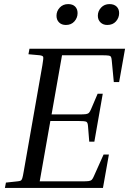

<svg xmlns="http://www.w3.org/2000/svg" viewBox="-20 -918 631 938"><path d="M512 -163 483 0H4L9 -26L65 -32Q76 -33 81 -35.5Q86 -38 89 -47.5Q92 -57 96 -81L187 -599Q193 -634 191 -640Q189 -646 174 -648L119 -653L124 -680H591L562 -517H536L526 -622Q525 -634 522.5 -639.5Q520 -645 510.5 -646.5Q501 -648 477 -648H283L232 -359H366Q390 -359 400 -360.5Q410 -362 415 -367.5Q420 -373 425 -385L457 -460H482L441 -226H416L410 -301Q409 -319 402 -323Q395 -327 360 -327H226L174 -32H380Q404 -32 414 -33.5Q424 -35 429 -40.5Q434 -46 439 -58L486 -163ZM302 -796Q281 -796 268.5 -808.5Q256 -821 256 -841Q256 -864 272 -881Q288 -898 313 -898Q335 -898 347 -886Q359 -874 359 -854Q359 -831 343.5 -813.5Q328 -796 302 -796ZM504 -796Q484 -796 471 -808.5Q458 -821 458 -841Q458 -864 474 -881Q490 -898 515 -898Q537 -898 549.5 -886Q562 -874 562 -854Q562 -831 546.5 -813.5Q531 -796 504 -796Z"/></svg>

Font: Inria Serif
Style: Italic
Weight: 400
Italic angle: -10°
Designer: Black Foundry Team
Foundry: Black Foundry
Version: Version 1.000; ttfautohint (v1.8.3)